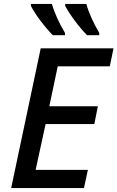

<svg xmlns="http://www.w3.org/2000/svg" viewBox="-20 -961 600 981"><path d="M425 -781H487V-793C460 -839 434 -893 421 -941H313V-931C335 -888 386 -820 425 -781ZM250 -781H312V-793C284 -839 259 -893 245 -941H138V-931C159 -888 211 -820 250 -781ZM37 0H409L429 -93H162L213 -327H462L480 -418H232L275 -622H541L560 -714H188Z"/></svg>

Font: Noto Sans Medium
Style: Italic
Weight: 500
Italic angle: -12°
Designer: Monotype Design Team
Foundry: Monotype Imaging Inc.
Version: Version 2.013